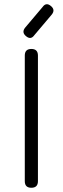

<svg xmlns="http://www.w3.org/2000/svg" viewBox="-20 -886 296 906"><path d="M102 -716Q81 -734 99 -756L181 -853Q198 -877 221 -857Q242 -839 224 -817L142 -720Q125 -696 102 -716ZM159 -31Q159 0 128 0Q97 0 97 -31V-624Q97 -655 128 -655Q159 -655 159 -624Z"/></svg>

Font: Jura Medium
Style: Regular
Weight: 500
Designer: Daniel Johnson, Alexei Vanyashin
Foundry: Daniel Johnson
Version: Version 5.103